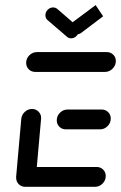

<svg xmlns="http://www.w3.org/2000/svg" viewBox="-20 -719 466 739"><path d="M41.9 -36.3 61.9 -261.5Q63.3 -277 75.4 -288.3Q87.4 -299.6 103.3 -299.6Q118.9 -299.6 129.3 -288.3Q139.6 -277 138.1 -261.5L118.1 -36.3ZM387 -41.5Q387 -24.4 374.6 -12.2Q362.2 0 345.6 0H77Q62.2 0 52.2 -10Q42.2 -20 42.2 -34.8Q42.2 -51.9 54.6 -64.1Q67 -76.3 83.3 -76.3H352.2Q367 -76.3 377 -66.3Q387 -56.3 387 -41.5ZM198.5 -255.9Q198.5 -273 210.9 -285.2Q223.3 -297.4 240 -297.4H371.5Q386.3 -297.4 396.3 -287.4Q406.3 -277.4 406.3 -262.6Q406.3 -245.6 393.9 -233.3Q381.5 -221.1 364.8 -221.1H233.3Q218.5 -221.1 208.5 -231.1Q198.5 -241.1 198.5 -255.9ZM80.7 -477Q80.7 -494.1 93.1 -506.3Q105.6 -518.5 122.2 -518.5H390.7Q405.6 -518.5 415.7 -508.7Q425.9 -498.9 425.9 -484.4Q425.9 -467.4 413.5 -454.8Q401.1 -442.2 384.1 -442.2H115.6Q100.7 -442.2 90.7 -452.2Q80.7 -462.2 80.7 -477ZM154.8 -660.4Q154.8 -672.6 163.7 -681.5Q172.6 -690.4 184.4 -690.4Q193.7 -690.4 200.7 -684.4L274.8 -620.4Q283.3 -613.7 283.3 -601.5Q283.3 -589.3 274.4 -580.4Q265.6 -571.5 253.7 -571.5Q244.4 -571.5 237.8 -577.4L163.3 -641.5Q154.8 -648.1 154.8 -660.4ZM377 -656.3 292.2 -592.2Q284.4 -586.7 275.2 -586.7Q264.4 -586.7 257.4 -593.7Q250.4 -600.7 250.4 -611.5Q250.4 -618.9 253.5 -625.2Q256.7 -631.5 262.6 -635.6L348.1 -699.3Z"/></svg>

Font: 26F Galaxy Sans
Style: Bold Italic
Weight: 700
Italic angle: -5°
Designer: C₂₉H₂₅N₃O₅
Version: Version 1.200